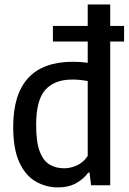

<svg xmlns="http://www.w3.org/2000/svg" viewBox="-20 -828 577 858"><path d="M240 9.5Q185.5 9.5 139.8 -16.8Q94 -43 66.5 -102.5Q39 -162 39 -261Q39 -552 306.5 -552Q323 -552 340 -550.8Q357 -549.5 372 -547.5V-642.5H216.5V-712H372V-808H472.5V-712H534.5V-642.5H472.5V0H387L380 -57H374.5Q354 -28 319.8 -9.2Q285.5 9.5 240 9.5ZM267 -76Q296.5 -76 325 -89.5Q353.5 -103 372 -131V-465.5Q339.5 -472.5 303 -472.5Q223.5 -472.5 182.5 -426.5Q141.5 -380.5 141.5 -270Q141.5 -192.5 157.8 -150.5Q174 -108.5 202.2 -92.2Q230.5 -76 267 -76Z"/></svg>

Font: Encode Sans SmCnd Md
Style: Regular
Weight: 500
Width: 4
Designer: Multiple Designers
Foundry: Impallari Type
Version: Version 3.002; ttfautohint (v1.8.3) -l 8 -r 50 -G 200 -x 14 